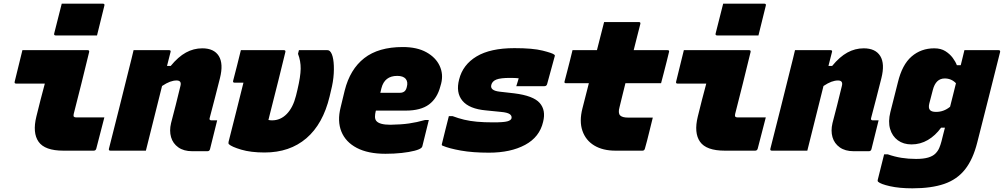

<svg xmlns="http://www.w3.org/2000/svg" viewBox="-20 -820 5464 1045"><path d="M102 -547H457Q468 -547 465 -536Q444 -451 423.5 -367Q403 -283 381 -199Q379 -188 382 -185Q386 -181 394 -181H548Q537 -139 526 -96Q515 -53 504 -11Q501 0 490 0H325Q224 0 190 -48.5Q156 -97 178 -186Q189 -231 200.5 -276Q212 -321 224 -365H68Q57 -365 60 -376ZM316 -800H540Q551 -800 548 -789L508 -627H284Q272 -627 275 -638Z M707 -547H900Q912 -547 908 -536Q903 -517 898.5 -498.5Q894 -480 889 -461H909Q950 -511 992 -534Q1034 -557 1081 -557Q1145 -557 1171 -515Q1197 -473 1177 -394Q1164 -340 1149.5 -286Q1135 -232 1121 -177Q1119 -171 1122 -168Q1125 -165 1130 -165H1162Q1152 -126 1142.5 -86.5Q1133 -47 1123 -8Q1120 3 1109 3H1026Q980 3 950.5 -18Q921 -39 911 -73.5Q901 -108 911 -150Q924 -199 936.5 -248.5Q949 -298 962 -352Q970 -382 941 -382Q924 -382 905 -375Q886 -368 862 -352Q840 -264 818 -176Q796 -88 774 0H581Q570 0 573 -11Q601 -121 628.5 -230.5Q656 -340 683 -449Q690 -476 696 -501Q702 -526 707 -547Z M1291 -547H1525Q1536 -547 1533 -536Q1514 -459 1495 -381.5Q1476 -304 1456 -227Q1452 -213 1448.5 -197.5Q1445 -182 1441 -167Q1446 -166 1451 -165.5Q1456 -165 1461 -165Q1507 -165 1541 -200Q1575 -235 1591 -299L1599 -332Q1616 -404 1616.5 -446Q1617 -488 1602 -527L1607 -547H1762Q1770 -547 1775 -542Q1788 -530 1793.5 -497.5Q1799 -465 1796.5 -420Q1794 -375 1781 -325L1774 -295Q1738 -145 1647.5 -67.5Q1557 10 1420 10Q1345 10 1293 -5.5Q1241 -21 1226 -35Q1222 -39 1224 -48Q1246 -135 1266 -214Q1286 -293 1305 -370H1257Q1246 -370 1249 -381Q1259 -420 1270 -462.5Q1281 -505 1291 -547Z M2172 -564Q2250 -564 2301 -535.5Q2352 -507 2373 -461.5Q2394 -416 2381 -365L2377 -351Q2360 -285 2315 -251.5Q2270 -218 2188 -218H2026L2025 -215Q2021 -199 2021 -185Q2021 -171 2028 -162Q2045 -141 2105 -141Q2164 -142 2206 -148Q2248 -154 2294 -167H2314Q2305 -132 2296.5 -96Q2288 -60 2279 -25Q2278 -20 2274 -16Q2265 -7 2236 0.5Q2207 8 2166 12.5Q2125 17 2078 17Q1983 17 1922 -15Q1861 -47 1838 -104Q1815 -161 1834 -236L1856 -327Q1885 -443 1962.5 -503.5Q2040 -564 2172 -564ZM2142 -407Q2073 -407 2056 -340L2050 -315H2157Q2171 -315 2180.5 -322Q2190 -329 2194 -346Q2202 -374 2188 -391Q2174 -407 2142 -407Z M2780 -558Q2880 -558 2933.5 -544.5Q2987 -531 2996 -523Q3002 -519 2999 -513L2958 -363Q2955 -351 2943 -351H2790L2796 -370Q2798 -377 2800 -383Q2802 -389 2803 -394Q2793 -395 2782.5 -395.5Q2772 -396 2756 -396Q2704 -396 2681.5 -387Q2659 -378 2654 -358Q2646 -327 2700 -321L2779 -312Q2883 -299 2917.5 -259.5Q2952 -220 2936 -157Q2917 -74 2838 -31.5Q2759 11 2641 11Q2553 11 2488.5 -0.5Q2424 -12 2389 -27Q2383 -29 2385 -36Q2395 -75 2404 -113Q2413 -151 2423 -188H2443Q2475 -176 2506.5 -168.5Q2538 -161 2576 -157.5Q2614 -154 2665 -154Q2721 -154 2741 -159.5Q2761 -165 2764 -176Q2767 -190 2754 -199Q2741 -208 2706 -211L2626 -219Q2534 -227 2497 -271.5Q2460 -316 2479 -388Q2499 -468 2574 -513Q2649 -558 2780 -558Z M3096 -547H3229Q3233 -562 3236.5 -576.5Q3240 -591 3244 -606Q3250 -629 3256 -653Q3262 -677 3268 -700H3457Q3468 -700 3465 -689Q3456 -654 3447 -618.5Q3438 -583 3429 -547H3613Q3625 -547 3621 -536Q3616 -514 3608 -483Q3600 -452 3592 -420.5Q3584 -389 3578 -367H3384Q3376 -335 3368 -302.5Q3360 -270 3352 -237Q3343 -205 3355 -192Q3367 -180 3398 -180H3533Q3522 -137 3512 -95Q3502 -53 3490 -11Q3487 0 3477 0H3330Q3261 0 3214.5 -28Q3168 -56 3150 -108Q3132 -160 3150 -230Q3159 -264 3167.5 -298.5Q3176 -333 3185 -367H3061Q3049 -367 3053 -378Q3059 -400 3067 -431.5Q3075 -463 3083 -494Q3091 -525 3096 -547Z M3702 -547H4057Q4068 -547 4065 -536Q4044 -451 4023.5 -367Q4003 -283 3981 -199Q3979 -188 3982 -185Q3986 -181 3994 -181H4148Q4137 -139 4126 -96Q4115 -53 4104 -11Q4101 0 4090 0H3925Q3824 0 3790 -48.5Q3756 -97 3778 -186Q3789 -231 3800.5 -276Q3812 -321 3824 -365H3668Q3657 -365 3660 -376ZM3916 -800H4140Q4151 -800 4148 -789L4108 -627H3884Q3872 -627 3875 -638Z M4307 -547H4500Q4512 -547 4508 -536Q4503 -517 4498.5 -498.5Q4494 -480 4489 -461H4509Q4550 -511 4592 -534Q4634 -557 4681 -557Q4745 -557 4771 -515Q4797 -473 4777 -394Q4764 -340 4749.5 -286Q4735 -232 4721 -177Q4719 -171 4722 -168Q4725 -165 4730 -165H4762Q4752 -126 4742.5 -86.5Q4733 -47 4723 -8Q4720 3 4709 3H4626Q4580 3 4550.5 -18Q4521 -39 4511 -73.5Q4501 -108 4511 -150Q4524 -199 4536.5 -248.5Q4549 -298 4562 -352Q4570 -382 4541 -382Q4524 -382 4505 -375Q4486 -368 4462 -352Q4440 -264 4418 -176Q4396 -88 4374 0H4181Q4170 0 4173 -11Q4201 -121 4228.5 -230.5Q4256 -340 4283 -449Q4290 -476 4296 -501Q4302 -526 4307 -547Z M5065 -557Q5101 -557 5125.5 -541.5Q5150 -526 5165.5 -505Q5181 -484 5188 -465H5209Q5214 -485 5219 -505.5Q5224 -526 5229 -547H5415Q5426 -547 5423 -536Q5392 -410 5360.5 -287.5Q5329 -165 5299 -45Q5276 47 5232.5 102Q5189 157 5119 181Q5049 205 4946 205Q4875 205 4824 193.5Q4773 182 4759 169Q4756 166 4757 160L4792 20H4812Q4849 33 4886.5 39Q4924 45 4966 45Q5006 45 5031.5 37.5Q5057 30 5071 16Q5085 2 5092 -14.5Q5099 -31 5104 -50Q5109 -69 5113.5 -88Q5118 -107 5123 -125H5102Q5071 -82 5030 -58Q4989 -34 4941 -34Q4897 -34 4866.5 -56.5Q4836 -79 4824.5 -118.5Q4813 -158 4826 -210L4867 -372Q4890 -468 4941.5 -512.5Q4993 -557 5065 -557ZM5041 -222Q5049 -211 5075 -211Q5117 -211 5151 -239Q5159 -271 5167 -302.5Q5175 -334 5183 -367Q5158 -393 5122 -393Q5073 -393 5057 -330L5038 -257Q5032 -233 5041 -222Z"/></svg>

Font: Recursive Mn Lnr St Blk
Style: Italic
Weight: 900
Italic angle: -15°
Monospace: yes
Version: Version 1.079;hotconv 1.0.112;makeotfexe 2.5.65598; ttfautoh